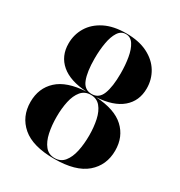

<svg xmlns="http://www.w3.org/2000/svg" viewBox="-180 -886 959 1021"><g transform="rotate(30 300.0 -375.0)"><path d="M40 -190Q40 -274.5 96.8 -326.8Q153.5 -379 270 -385.5Q167.5 -391.5 113.8 -437.2Q60 -483 60 -560Q60 -615 87.5 -660.5Q115 -706 168.5 -733Q222 -760 300 -760Q378 -760 431.5 -733Q485 -706 512.5 -660.5Q540 -615 540 -560Q540 -483 486.2 -437.2Q432.5 -391.5 330 -385.5Q446.5 -379 503.2 -326.8Q560 -274.5 560 -190Q560 -100 496 -45Q432 10 300 10Q168 10 104 -45Q40 -100 40 -190ZM220 -560Q220 -478.5 237.8 -433.2Q255.5 -388 300 -388Q344.5 -388 362.2 -433.2Q380 -478.5 380 -560Q380 -612 372.2 -656.5Q364.5 -701 347 -728.2Q329.5 -755.5 300 -755.5Q270.5 -755.5 253 -728.2Q235.5 -701 227.8 -656.5Q220 -612 220 -560ZM200 -190Q200 -138 209.5 -93.5Q219 -49 241 -21.8Q263 5.5 300 5.5Q337 5.5 359 -21.8Q381 -49 390.5 -93.5Q400 -138 400 -190Q400 -242 390.5 -285.8Q381 -329.5 359 -356Q337 -382.5 300 -382.5Q263 -382.5 241 -356Q219 -329.5 209.5 -285.8Q200 -242 200 -190Z"/></g></svg>

Font: Bodoni* 36pt
Style: Bold
Weight: 700
Version: Version 2.3